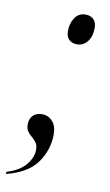

<svg xmlns="http://www.w3.org/2000/svg" viewBox="-108 -583 441 772"><g transform="rotate(10 113.0 -197.5)"><path d="M164 -417Q144 -417 131.5 -428.5Q119 -440 119 -464Q119 -495 134.5 -518Q150 -541 178 -541Q198 -541 210.5 -529Q223 -517 223 -494Q223 -460 206.5 -438.5Q190 -417 164 -417ZM-26 137Q25 122 50.5 91.5Q76 61 76 29Q76 11 68 0Q60 -11 50 -19Q40 -27 32.5 -37.5Q25 -48 25 -66Q25 -89 38.5 -102.5Q52 -116 75 -116Q101 -116 118 -97Q135 -78 135 -44Q135 19 98 71.5Q61 124 -27 146Z"/></g></svg>

Font: Noto Serif Display Condensed
Style: Italic
Weight: 400
Width: 3
Italic angle: -12°
Designer: Monotype Design Team
Foundry: Monotype Imaging Inc.
Version: Version 2.009